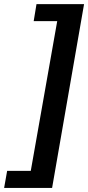

<svg xmlns="http://www.w3.org/2000/svg" viewBox="-68 -754 430 936"><path d="M341.8 -733.9 186 162.1H-47.9L-33.2 79.1H82L210.9 -650.9H96.2L109.9 -733.9Z"/></svg>

Font: Archivo Expanded
Style: Bold Italic
Weight: 700
Width: 7
Italic angle: -10°
Designer: Hector Gatti
Foundry: Omnibus-Type
Version: Version 2.001